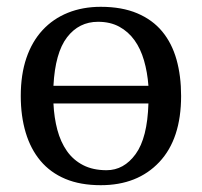

<svg xmlns="http://www.w3.org/2000/svg" viewBox="-20 -532 593 564"><path d="M41 -250Q41 -313 57.5 -361.5Q74 -410 105 -443.5Q136 -477 179.5 -494.5Q223 -512 276 -512Q338 -512 383 -493Q428 -474 456.5 -439.5Q485 -405 498.5 -357Q512 -309 512 -250Q512 -124 448 -56Q384 12 276 12Q216 12 172 -6.5Q128 -25 99 -59.5Q70 -94 55.5 -142.5Q41 -191 41 -250ZM268 -468Q212 -468 177 -422.5Q142 -377 137 -280H416Q413 -320 403 -354.5Q393 -389 375 -414Q357 -439 330.5 -453.5Q304 -468 268 -468ZM293 -32Q344 -32 378.5 -79.5Q413 -127 416 -228H137Q139 -186 148.5 -150.5Q158 -115 176.5 -88.5Q195 -62 224 -47Q253 -32 293 -32Z"/></svg>

Font: PT Serif
Style: Regular
Weight: 400
Designer: A.Korolkova, O.Umpeleva, V.Yefimov
Foundry: ParaType Ltd
Version: Version 1.000W OFL; ttfautohint (v1.6)